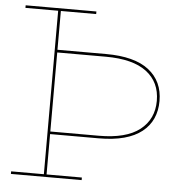

<svg xmlns="http://www.w3.org/2000/svg" viewBox="-53 -802 800 853"><g transform="rotate(5 347.0 -376.0)"><path d="M27 -740.5V-752H342.5V-740.5H185V-11.5H342.5V0H27V-11.5H173V-740.5ZM180.5 -555.5V-567.5H401.5Q529 -567.5 592.8 -517.8Q656.5 -468 656.5 -380Q656.5 -337 641 -302.2Q625.5 -267.5 594 -242.5Q562.5 -217.5 514.5 -204.5Q466.5 -191.5 401 -191.5H182.5V-203H401.5Q523 -203 583.8 -250.5Q644.5 -298 644.5 -380Q644.5 -463 583.5 -509.2Q522.5 -555.5 401.5 -555.5Z"/></g></svg>

Font: Hepta Slab ExtraLight Thin
Style: Regular
Weight: 250
Version: Version 1.102